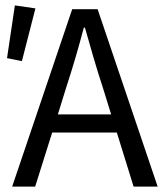

<svg xmlns="http://www.w3.org/2000/svg" viewBox="-20 -690 606 710"><path d="M225 -367 194 -267H391L360 -367Q342 -422 326 -476.5Q310 -531 294 -588H290Q275 -531 259 -476.5Q243 -422 225 -367ZM25 0 247 -656H341L563 0H474L412 -200H173L110 0ZM6 -475 35 -670 111 -659 61 -464Z"/></svg>

Font: SourceSansPro
Style: Book
Weight: 400
Designer: Paul D. Hunt
Foundry: Adobe Systems Incorporated
Version: Version 2.021;PS 2.000;hotconv 1.0.86;makeotf.lib2.5.63406